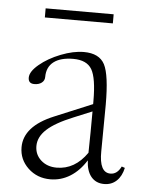

<svg xmlns="http://www.w3.org/2000/svg" viewBox="-47 -627 517 677"><g transform="rotate(5 211.5 -288.5)"><path d="M87.4 -555.7V-587.9H328.1V-555.7ZM155.8 11.2Q109.4 11.2 77.4 -19Q45.4 -49.3 45.4 -92.8Q45.4 -167 149.9 -210.4L283.7 -266.1V-276.9Q283.7 -358.4 265.9 -388.7Q248 -418.9 200.2 -418.9Q155.3 -418.9 131.1 -400.4Q106.9 -381.8 106.9 -346.7Q106.9 -334 96.9 -326.2Q86.9 -318.4 70.8 -318.4Q49.3 -318.4 49.3 -339.4Q49.3 -360.8 79.6 -386.2Q109.9 -411.6 154.1 -429Q198.2 -446.3 235.4 -446.3Q290 -446.3 309.1 -409.7Q328.1 -373 328.1 -268.1L326.7 -102.5Q325.7 -27.3 365.7 -27.3Q389.6 -27.3 403.3 -55.7L414.6 -51.8Q408.2 -22 390.4 -5.4Q372.6 11.2 346.7 11.2Q317.4 11.2 300.5 -9.3Q283.7 -29.8 282.2 -66.9Q258.8 -29.3 226.3 -9Q193.8 11.2 155.8 11.2ZM97.2 -101.6Q97.2 -71.3 119.1 -51.5Q141.1 -31.7 174.8 -31.7Q239.3 -31.7 282.2 -93.8Q283.7 -167 283.7 -240.2L218.8 -213.4Q155.3 -187.5 126.2 -160.6Q97.2 -133.8 97.2 -101.6Z"/></g></svg>

Font: Elstob ExtraLight
Style: Regular
Weight: 200
Designer: Peter S. Baker
Version: Version 1.015